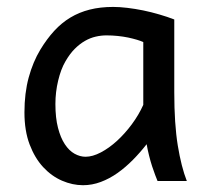

<svg xmlns="http://www.w3.org/2000/svg" viewBox="-20 -528 602 560"><path d="M290.5 -424.8Q274.9 -424.8 259 -421.1Q243.2 -417.5 227.8 -408.7Q212.4 -399.9 198 -385.5Q183.6 -371.1 170.9 -349.1Q157.7 -326.7 149.7 -293.2Q141.6 -259.8 141.6 -224.6Q141.6 -184.1 149.2 -155Q156.7 -126 169.2 -107.2Q181.6 -88.4 197.5 -79.6Q213.4 -70.8 229.5 -70.8Q250 -70.8 274.2 -83.5Q298.3 -96.2 321.3 -117.2Q344.2 -138.2 364.5 -165.5Q384.8 -192.9 397.9 -222.2V-405.3Q390.6 -408.7 379.2 -412.1Q367.7 -415.5 353.8 -418.5Q339.8 -421.4 323.5 -423.1Q307.1 -424.8 290.5 -424.8ZM488.3 -258.8Q488.3 -166.5 498.5 -103.8Q508.8 -41 524.9 0H439.5Q437 -6.3 432.6 -17.6Q428.2 -28.8 423.6 -43.2Q418.9 -57.6 414.8 -74.2Q410.6 -90.8 407.7 -107.4Q388.7 -83 367.4 -61.5Q346.2 -40 322.8 -23.4Q299.3 -6.8 273.9 2.7Q248.5 12.2 222.2 12.2Q191.4 12.2 160.9 -1Q130.4 -14.2 106 -40.5Q81.5 -66.9 66.4 -106.7Q51.3 -146.5 51.3 -200.2Q51.3 -256.3 63.7 -302Q76.2 -347.7 97.7 -383.3Q116.7 -414.6 138.2 -438Q159.7 -461.4 185.3 -476.8Q210.9 -492.2 241.7 -500Q272.5 -507.8 310.1 -507.8Q328.6 -507.8 351.3 -505.1Q374 -502.4 397.7 -497.6Q421.4 -492.7 444.8 -485.8Q468.3 -479 488.3 -471.2Z"/></svg>

Font: Andika Basic
Style: Regular
Weight: 400
Designer: Annie Olsen & Victor Gaultney
Foundry: SIL International
Version: Version 1.000